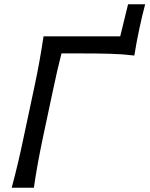

<svg xmlns="http://www.w3.org/2000/svg" viewBox="-20 -884 704 904"><path d="M35 0Q51 -59.5 64 -114.2Q77 -169 91 -236L141.5 -473Q156 -541 166 -597Q176 -653 185 -713H546L583 -864H663.5Q656 -836 649.2 -807.5Q642.5 -779 636.5 -750.5Q630 -720.5 624 -689Q618 -657.5 612.5 -622.5Q560.5 -629 500 -630.8Q439.5 -632.5 357 -632.5H269.5Q259 -592 249.5 -550.5Q240 -509 230 -461.5L182 -236Q168 -169 158 -114.2Q148 -59.5 139.5 0Z"/></svg>

Font: Commissioner Flair
Style: Italic
Weight: 400
Italic angle: -12°
Designer: Kostas Bartsokas
Foundry: Kostas Bartsokas
Version: Version 1.000; ttfautohint (v1.8.3)